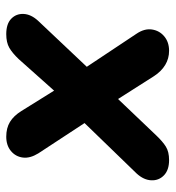

<svg xmlns="http://www.w3.org/2000/svg" viewBox="6 -544 548 599"><g transform="rotate(-90 279.5 -245.0)"><path d="M79 9Q48 9 31.5 -7Q15 -23 16 -46.5Q17 -70 37 -92L219 -280L218 -219L100 -399Q84 -425 87 -447.5Q90 -470 107.5 -484.5Q125 -499 152 -499Q179 -499 198 -487.5Q217 -476 232 -452L313 -322H271L394 -460Q413 -480 429.5 -489.5Q446 -499 472 -499Q504 -499 520 -483.5Q536 -468 535 -445Q534 -422 514 -400L343 -219L344 -287L473 -93Q490 -68 486.5 -44.5Q483 -21 465 -6Q447 9 420 9Q396 9 376 -3Q356 -15 341 -38L250 -181L298 -180L156 -31Q137 -11 121 -1Q105 9 79 9Z"/></g></svg>

Font: Nunito ExtraLight ExtraBold
Style: Italic
Weight: 800
Italic angle: -9°
Version: Version 3.602